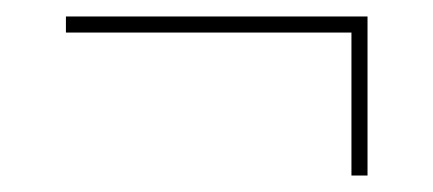

<svg xmlns="http://www.w3.org/2000/svg" viewBox="-20 -416 526 233"><path d="M406.5 -203V-376.5H60V-396H426V-203Z"/></svg>

Font: Bodoni Moda 11pt
Style: Bold
Weight: 700
Designer: Owen Earl
Foundry: indestructible type
Version: Version 2.004